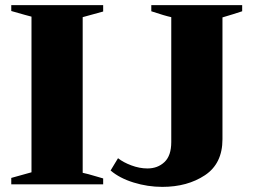

<svg xmlns="http://www.w3.org/2000/svg" viewBox="-20 -720 990 750"><path d="M24 -25 103 -47V-655Q90 -658 24 -677V-700H383V-675L303 -653V-45Q319 -42 359 -30L383 -23V0H24ZM412 -54 441 -102Q461 -86 493 -74Q525 -62 556 -62Q596 -62 622.5 -87Q649 -112 649 -165V-653Q625 -658 571 -676V-700H926V-676L892 -665Q853 -653 849 -652V-176Q849 -81 780.5 -35.5Q712 10 614 10Q557 10 502 -7Q447 -24 412 -54Z"/></svg>

Font: Trirong Black
Style: Regular
Weight: 900
Designer: Katatrad Team
Foundry: CadsonDemak
Version: Version 1.001